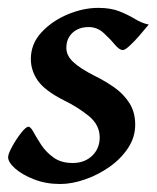

<svg xmlns="http://www.w3.org/2000/svg" viewBox="-27 -440 391 478"><path d="M343.3 -378.9Q332.5 -365.7 319.6 -350.8Q306.6 -335.9 295.4 -325.7Q284.2 -315.4 278.8 -315.4Q270 -315.4 258.3 -329.6Q246.6 -343.8 230.7 -358.2Q214.8 -372.6 193.8 -372.6Q168.9 -372.6 153.6 -358.4Q138.2 -344.2 138.2 -320.8Q138.2 -301.3 155.8 -285.2Q173.3 -269 209 -251Q233.9 -238.8 257.1 -222.7Q280.3 -206.5 294.9 -183.8Q309.6 -161.1 309.6 -129.4Q309.6 -98.1 291.7 -71.3Q273.9 -44.4 245.4 -24.4Q216.8 -4.4 184.3 6.8Q151.9 18.1 122.6 18.1Q87.4 18.1 57.9 6.6Q28.3 -4.9 10.7 -20.5Q-6.8 -36.1 -6.8 -48.8Q-6.8 -56.6 3.2 -75Q13.2 -93.3 25.4 -108.9Q37.6 -124.5 43.9 -124.5Q49.3 -124.5 56.6 -110.8Q64 -97.2 75.7 -79.3Q87.4 -61.5 106.2 -47.9Q125 -34.2 153.8 -34.2Q183.6 -34.2 202.4 -52.2Q221.2 -70.3 221.2 -97.7Q221.2 -129.4 193.6 -151.6Q166 -173.8 131.8 -190.4Q84.5 -214.4 67.1 -239.3Q49.8 -264.2 49.8 -293Q49.8 -331.1 76.4 -359.6Q103 -388.2 141.8 -404.3Q180.7 -420.4 217.3 -420.4Q249 -420.4 270.8 -411.6Q292.5 -402.8 309.3 -392.6Q326.2 -382.3 343.3 -378.9Z"/></svg>

Font: Dai Banna SIL Medium
Style: Italic
Weight: 500
Italic angle: -11°
Designer: Victor Gaultney
Foundry: SIL International
Version: Version 4.000